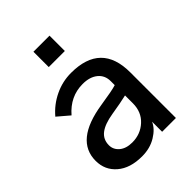

<svg xmlns="http://www.w3.org/2000/svg" viewBox="-231 -901 1029 1029"><g transform="rotate(-45 283.0 -386.5)"><path d="M213.9 -674.8V-791H335.9V-674.8ZM145.5 -150.4Q145.5 -117.2 172.4 -94.7Q199.2 -72.3 245.1 -72.3Q307.6 -72.3 351.6 -112.8Q395.5 -153.3 395.5 -218.8V-278.3Q350.6 -267.6 277.3 -255.9Q210.9 -245.1 178.2 -219.7Q145.5 -194.3 145.5 -150.4ZM36.1 -141.6Q36.1 -295.9 269.5 -332Q366.2 -346.7 395.5 -356.4V-386.7Q395.5 -430.7 363.8 -456.5Q332 -482.4 278.3 -482.4Q183.6 -482.4 117.2 -405.3L50.8 -461.9Q92.8 -511.7 151.9 -540Q210.9 -568.4 276.4 -568.4Q502.9 -568.4 502.9 -345.7V0H398.4V-76.2Q381.8 -38.1 335.9 -10.3Q290 17.6 229.5 17.6Q139.6 17.6 87.9 -26.9Q36.1 -71.3 36.1 -141.6Z"/></g></svg>

Font: Gothic A1 SemiBold
Style: Regular
Weight: 600
Version: Version 2.50